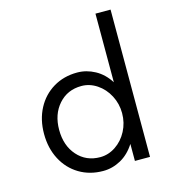

<svg xmlns="http://www.w3.org/2000/svg" viewBox="-106 -789 793 884"><g transform="rotate(-15 290.0 -347.5)"><path d="M58 -228Q58 -296 86 -349Q114 -402 164 -432Q214 -462 278 -462Q322 -462 362.5 -440Q403 -418 430 -375V-702H502V0H430V-81Q402 -37 362 -15Q322 7 278 7Q214 7 164 -23Q114 -53 86 -106.5Q58 -160 58 -228ZM430 -228Q430 -273 409.5 -312Q389 -351 354.5 -374Q320 -397 281 -397Q214 -397 172 -349.5Q130 -302 130 -228Q130 -153 172 -105.5Q214 -58 281 -58Q320 -58 354.5 -81Q389 -104 409.5 -143Q430 -182 430 -228Z"/></g></svg>

Font: SUITE
Style: Regular
Weight: 400
Designer: Sun
Foundry: Sun
Version: Version 2.040